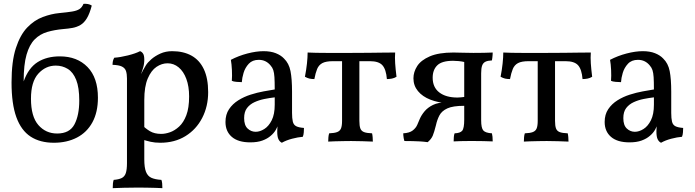

<svg xmlns="http://www.w3.org/2000/svg" viewBox="-20 -733 3611 998"><path d="M260 9Q188 9 139 -23Q90 -55 65 -124Q40 -193 40 -304Q40 -414 62.5 -483Q85 -552 121.5 -590Q158 -628 202 -644.5Q246 -661 288 -665Q330 -669 354.5 -673Q379 -677 392.5 -685.5Q406 -694 414 -713Q426 -714 437 -712Q448 -710 457 -704Q446 -662 431.5 -638Q417 -614 398 -603Q379 -592 357 -588Q335 -584 309 -582Q264 -578 226 -567Q188 -556 160.5 -528.5Q133 -501 118 -449Q103 -397 103 -310Q128 -380 175.5 -410Q223 -440 291 -440Q381 -440 435 -384.5Q489 -329 489 -225Q489 -150 460.5 -97.5Q432 -45 380 -18Q328 9 260 9ZM277 -39Q342 -39 367 -86.5Q392 -134 392 -210Q392 -278 376 -318Q360 -358 332 -375Q304 -392 270 -392Q217 -392 179 -350Q141 -308 141 -220Q141 -127 179.5 -83Q218 -39 277 -39Z M566 245Q566 232 567 221Q568 210 571 202Q597 200 612.5 192.5Q628 185 634 166.5Q640 148 640 115V-325Q640 -348 635 -363.5Q630 -379 614 -387Q598 -395 565 -396Q565 -407 567 -416Q569 -425 574 -433Q605 -435 645 -445Q685 -455 708 -467Q717 -464 723.5 -454.5Q730 -445 730 -423Q730 -400 723.5 -379.5Q717 -359 706 -325L730 -306V95Q730 138 739 160.5Q748 183 767.5 191.5Q787 200 819 202Q822 210 823 221Q824 232 824 245Q809 244 788.5 243.5Q768 243 744.5 242.5Q721 242 698 242Q663 242 624 243Q585 244 566 245ZM813 9Q785 9 763 4Q741 -1 716 -9V-86Q736 -65 759.5 -51Q783 -37 818 -37Q839 -37 863.5 -45.5Q888 -54 911 -75Q934 -96 948.5 -134Q963 -172 963 -232Q963 -284 948.5 -323Q934 -362 908.5 -383Q883 -404 851 -404Q821 -404 793.5 -385.5Q766 -367 748 -325Q730 -283 730 -213L701 -319Q714 -351 723.5 -368Q733 -385 738 -393Q747 -408 766.5 -425Q786 -442 813.5 -454.5Q841 -467 875 -467Q933 -467 975 -444Q1017 -421 1039.5 -373.5Q1062 -326 1062 -254Q1062 -180 1031 -120Q1000 -60 944 -25.5Q888 9 813 9Z M1445 9Q1434 4 1427.5 -9Q1421 -22 1421 -50Q1421 -59 1422 -71.5Q1423 -84 1426 -94H1428Q1425 -78 1414.5 -59.5Q1404 -41 1387 -27Q1370 -12 1344 -2.5Q1318 7 1281 7Q1218 7 1185 -21.5Q1152 -50 1152 -99Q1152 -138 1170.5 -165.5Q1189 -193 1218.5 -211.5Q1248 -230 1282.5 -241Q1317 -252 1350 -258Q1383 -264 1408 -268Q1408 -309 1406.5 -332Q1405 -355 1400.5 -368.5Q1396 -382 1387 -392Q1375 -407 1359.5 -414.5Q1344 -422 1325 -422Q1292 -422 1273 -401.5Q1254 -381 1246 -354Q1238 -327 1237 -306Q1226 -306 1209 -307.5Q1192 -309 1185 -313Q1187 -338 1185.5 -369Q1184 -400 1180 -422Q1220 -443 1266 -455Q1312 -467 1350 -467Q1387 -467 1413.5 -456.5Q1440 -446 1456 -429Q1482 -404 1490 -363.5Q1498 -323 1498 -256V-146Q1498 -118 1502 -101Q1506 -84 1519.5 -77Q1533 -70 1560 -68Q1560 -58 1559 -45Q1558 -32 1554 -22Q1529 -20 1498.5 -12Q1468 -4 1445 9ZM1309 -48Q1331 -48 1354 -62.5Q1377 -77 1392.5 -108Q1408 -139 1408 -189V-227Q1382 -224 1354.5 -218.5Q1327 -213 1303 -202Q1279 -191 1264 -171.5Q1249 -152 1249 -119Q1249 -82 1267 -65Q1285 -48 1309 -48Z M1686 3Q1686 -8 1687 -19.5Q1688 -31 1691 -40Q1718 -41 1732.5 -46.5Q1747 -52 1752.5 -65.5Q1758 -79 1758 -105V-438H1848V-105Q1848 -79 1853 -65.5Q1858 -52 1872 -46.5Q1886 -41 1914 -40Q1916 -32 1917 -20Q1918 -8 1918 3Q1893 2 1863.5 1Q1834 0 1805 0Q1785 0 1763 0.5Q1741 1 1721 1.5Q1701 2 1686 3ZM1614 -322Q1599 -322 1588.5 -324.5Q1578 -327 1565 -334Q1572 -370 1575.5 -402.5Q1579 -435 1579 -460Q1598 -459 1623 -458.5Q1648 -458 1676.5 -458Q1705 -458 1737.5 -458Q1770 -458 1806 -458Q1852 -458 1894.5 -458.5Q1937 -459 1972.5 -459.5Q2008 -460 2034 -460Q2032 -434 2034 -404Q2036 -374 2041 -334Q2030 -327 2017 -324.5Q2004 -322 1991 -322Q1987 -372 1968 -393.5Q1949 -415 1903 -415H1711Q1674 -415 1655.5 -405Q1637 -395 1628.5 -374.5Q1620 -354 1614 -322Z M2338 2Q2338 -9 2339 -21Q2340 -33 2343 -40Q2372 -41 2382.5 -53.5Q2393 -66 2393 -111V-433L2397 -410Q2380 -414 2364 -415.5Q2348 -417 2335 -417Q2277 -417 2253 -393.5Q2229 -370 2229 -329Q2229 -279 2263.5 -252.5Q2298 -226 2358 -226Q2368 -226 2375 -227Q2382 -228 2393 -229V-196H2308Q2258 -199 2217 -215Q2176 -231 2152.5 -259.5Q2129 -288 2129 -326Q2129 -359 2148.5 -389.5Q2168 -420 2214 -440Q2260 -460 2337 -460Q2357 -460 2383 -459Q2409 -458 2441 -458Q2464 -458 2495 -458.5Q2526 -459 2541 -460Q2541 -455 2540.5 -447.5Q2540 -440 2539 -432Q2538 -424 2537 -419Q2515 -418 2503 -412Q2491 -406 2486 -392Q2481 -378 2481 -352V-108Q2481 -67 2492.5 -54.5Q2504 -42 2537 -40Q2541 -25 2541 2Q2521 1 2492.5 0.5Q2464 0 2447 0Q2434 0 2415 0Q2396 0 2375.5 0.5Q2355 1 2338 2ZM2203 6Q2182 3 2163 2Q2144 1 2124 0.5Q2104 0 2082 0Q2080 -6 2078.5 -14Q2077 -22 2076.5 -29Q2076 -36 2076 -40Q2109 -42 2125.5 -55Q2142 -68 2149 -84.5Q2156 -101 2162 -115Q2170 -134 2186.5 -154Q2203 -174 2230.5 -187.5Q2258 -201 2299 -201H2393V-183Q2334 -183 2305 -169.5Q2276 -156 2264 -133Q2252 -110 2246 -82Q2237 -46 2229.5 -28Q2222 -10 2203 6Z M2703 3Q2703 -8 2704 -19.5Q2705 -31 2708 -40Q2735 -41 2749.5 -46.5Q2764 -52 2769.5 -65.5Q2775 -79 2775 -105V-438H2865V-105Q2865 -79 2870 -65.5Q2875 -52 2889 -46.5Q2903 -41 2931 -40Q2933 -32 2934 -20Q2935 -8 2935 3Q2910 2 2880.5 1Q2851 0 2822 0Q2802 0 2780 0.5Q2758 1 2738 1.5Q2718 2 2703 3ZM2631 -322Q2616 -322 2605.5 -324.5Q2595 -327 2582 -334Q2589 -370 2592.5 -402.5Q2596 -435 2596 -460Q2615 -459 2640 -458.5Q2665 -458 2693.5 -458Q2722 -458 2754.5 -458Q2787 -458 2823 -458Q2869 -458 2911.5 -458.5Q2954 -459 2989.5 -459.5Q3025 -460 3051 -460Q3049 -434 3051 -404Q3053 -374 3058 -334Q3047 -327 3034 -324.5Q3021 -322 3008 -322Q3004 -372 2985 -393.5Q2966 -415 2920 -415H2728Q2691 -415 2672.5 -405Q2654 -395 2645.5 -374.5Q2637 -354 2631 -322Z M3416 9Q3405 4 3398.5 -9Q3392 -22 3392 -50Q3392 -59 3393 -71.5Q3394 -84 3397 -94H3399Q3396 -78 3385.5 -59.5Q3375 -41 3358 -27Q3341 -12 3315 -2.5Q3289 7 3252 7Q3189 7 3156 -21.5Q3123 -50 3123 -99Q3123 -138 3141.5 -165.5Q3160 -193 3189.5 -211.5Q3219 -230 3253.5 -241Q3288 -252 3321 -258Q3354 -264 3379 -268Q3379 -309 3377.5 -332Q3376 -355 3371.5 -368.5Q3367 -382 3358 -392Q3346 -407 3330.5 -414.5Q3315 -422 3296 -422Q3263 -422 3244 -401.5Q3225 -381 3217 -354Q3209 -327 3208 -306Q3197 -306 3180 -307.5Q3163 -309 3156 -313Q3158 -338 3156.5 -369Q3155 -400 3151 -422Q3191 -443 3237 -455Q3283 -467 3321 -467Q3358 -467 3384.5 -456.5Q3411 -446 3427 -429Q3453 -404 3461 -363.5Q3469 -323 3469 -256V-146Q3469 -118 3473 -101Q3477 -84 3490.5 -77Q3504 -70 3531 -68Q3531 -58 3530 -45Q3529 -32 3525 -22Q3500 -20 3469.5 -12Q3439 -4 3416 9ZM3280 -48Q3302 -48 3325 -62.5Q3348 -77 3363.5 -108Q3379 -139 3379 -189V-227Q3353 -224 3325.5 -218.5Q3298 -213 3274 -202Q3250 -191 3235 -171.5Q3220 -152 3220 -119Q3220 -82 3238 -65Q3256 -48 3280 -48Z"/></svg>

Font: Vollkorn
Style: Regular
Weight: 400
Designer: Friedrich Althausen
Foundry: Friedrich Althausen
Version: Version 4.104